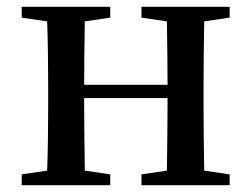

<svg xmlns="http://www.w3.org/2000/svg" viewBox="-20 -546 742 566"><path d="M305 0V-32L230 -43C229 -118 228 -189 228 -257H474C474 -189 473 -118 472 -43L397 -32V0H657V-32L582 -43C581 -118 580 -181 580 -232V-294C580 -345 581 -408 582 -483L657 -494V-526H397V-494L472 -483C473 -411 474 -349 474 -296H228C228 -349 229 -411 230 -483L305 -494V-526H44V-494L119 -483C121 -427 122 -364 122 -294V-232C122 -162 121 -99 119 -43L44 -32V0Z"/></svg>

Font: AllPunType SemiBold
Style: Regular
Weight: 600
Version: 1.0